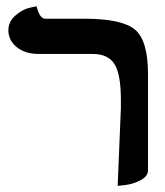

<svg xmlns="http://www.w3.org/2000/svg" viewBox="-20 -582 529 615"><path d="M356.9 13.2 367.2 -235.8Q367.2 -235.8 367.2 -262.2Q367.2 -344.2 346.7 -376.7Q326.2 -409.2 276.9 -409.2H104Q60.1 -409.2 33.4 -431.2Q6.8 -453.1 6.8 -484.9Q6.8 -512.7 29.3 -532.2Q51.8 -551.8 74.7 -557.1L97.2 -562Q106.9 -522 125 -522H250Q372.1 -522 413.1 -486.6Q454.1 -451.2 454.1 -344.2V-37.1Q454.1 -17.1 429.9 -4.6Q405.8 7.8 381.3 10.7Z"/></svg>

Font: Linux Libertine
Style: Semibold
Weight: 600
Designer: Philipp H. Poll
Foundry: Philipp H. Poll
Version: Version 5.1.2 ; ttfautohint (v0.9)